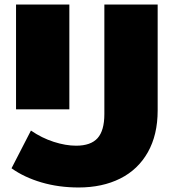

<svg xmlns="http://www.w3.org/2000/svg" viewBox="-20 -720 769 850"><path d="M31 25 117 -142Q165 -109 218 -92Q271 -75 317 -75Q382 -75 412 -108.5Q442 -142 442 -215V-700H678V-231Q678 -123 634.5 -46Q591 31 512 70.5Q433 110 328 110Q240 110 163.5 87.5Q87 65 31 25ZM51 -700H287V-236H51Z"/></svg>

Font: Montserrat Alternates Black
Style: Regular
Weight: 900
Designer: Julieta Ulanovsky
Foundry: Julieta Ulanovsky
Version: Version 7.200